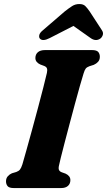

<svg xmlns="http://www.w3.org/2000/svg" viewBox="-20 -954 543 974"><path d="M279.5 -115.5Q275.5 -99 279.5 -91.2Q283.5 -83.5 293.5 -80L313 -73Q337 -61.5 337 -40.5Q337 -22 324.8 -11Q312.5 0 290 0H50.5Q26.5 0 18.5 -9.8Q10.5 -19.5 10.5 -34.5Q10.5 -49.5 19.5 -59.8Q28.5 -70 40.5 -75L62.5 -81.5Q75 -86 81.2 -93.8Q87.5 -101.5 93.5 -120Q101 -145.5 114 -192Q127 -238.5 142.5 -295Q158 -351.5 173 -408Q188 -464.5 200 -511.2Q212 -558 218 -584.5Q221 -598.5 218.2 -606.8Q215.5 -615 204 -619.5L184 -627Q159.5 -638.5 159.5 -659.5Q159.5 -678 172 -689Q184.5 -700 208.5 -700H446.5Q470.5 -700 478.5 -690.2Q486.5 -680.5 486.5 -666Q486.5 -650.5 477.5 -640.5Q468.5 -630.5 455.5 -625L433.5 -618Q421 -613.5 415.2 -606.5Q409.5 -599.5 404 -581.5Q396.5 -558 385 -517.2Q373.5 -476.5 360 -426.5Q346.5 -376.5 333 -325.5Q319.5 -274.5 307.8 -229.8Q296 -185 288.5 -154.2Q281 -123.5 279.5 -115.5ZM232.5 -761Q196.5 -742.5 182.5 -758Q177 -764 179.2 -775.8Q181.5 -787.5 197.5 -800.5L309 -896.5Q330 -913 346 -923.2Q362 -933.5 382.5 -933.5Q402.5 -933.5 412.8 -923.2Q423 -913 434.5 -896.5L497 -800.5Q505.5 -787.5 501.2 -775.8Q497 -764 488.5 -758Q465.5 -742.5 439.5 -761L352.5 -822.5Z"/></svg>

Font: Fraunces 9pt S050
Style: Bold Italic
Weight: 700
Italic angle: -16°
Version: Version 1.000; ttfautohint (v1.8.3)